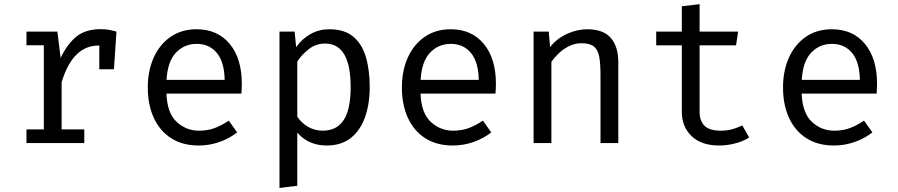

<svg xmlns="http://www.w3.org/2000/svg" viewBox="-20 -693 4348 930"><path d="M108.2 0V-66.2H192.3V-473.8H108.2V-540H257.9L273.8 -412.3Q305.1 -479 349.7 -515.4Q394.4 -551.8 467.7 -551.8Q490.3 -551.8 507.9 -548.5Q525.6 -545.1 544.1 -540L531.8 -357.4H461V-472.3Q459 -472.3 456.4 -472.3Q332.3 -472.3 278.5 -294.9V-66.2H388.2V0Z M786.2 -239.5Q789.7 -145.6 835.6 -102.8Q881.5 -60 944.1 -60Q985.6 -60 1019 -72.3Q1052.3 -84.6 1088.2 -108.7L1128.7 -51.8Q1091.3 -22.1 1042.6 -5.1Q993.8 11.8 943.1 11.8Q864.1 11.8 809 -23.6Q753.8 -59 724.9 -122.3Q695.9 -185.6 695.9 -269.2Q695.9 -351.3 724.9 -414.9Q753.8 -478.5 806.9 -514.9Q860 -551.3 931.8 -551.3Q1033.8 -551.3 1092.6 -480.5Q1151.3 -409.7 1151.3 -286.7Q1151.3 -272.8 1150.5 -260.5Q1149.7 -248.2 1149.2 -239.5ZM932.8 -480.5Q872.8 -480.5 832.3 -437.9Q791.8 -395.4 786.7 -306.2H1068.2Q1066.7 -392.8 1030.3 -436.7Q993.8 -480.5 932.8 -480.5Z M1575.4 -551.3Q1647.2 -551.3 1690 -516.4Q1732.8 -481.5 1751.8 -418.2Q1770.8 -354.9 1770.8 -270.3Q1770.8 -188.7 1747.9 -124.9Q1725.1 -61 1679 -24.6Q1632.8 11.8 1562.6 11.8Q1473.8 11.8 1420 -50.8V206.7L1333.8 217.4V-540H1407.2L1414.4 -464.6Q1444.1 -506.2 1485.1 -528.7Q1526.2 -551.3 1575.4 -551.3ZM1554.9 -482.1Q1510.3 -482.1 1475.9 -455.1Q1441.5 -428.2 1420 -395.4V-127.7Q1441 -96.4 1473.1 -78.2Q1505.1 -60 1543.6 -60Q1610.8 -60 1644.6 -111.3Q1678.5 -162.6 1678.5 -270.8Q1678.5 -482.1 1554.9 -482.1Z M2016.9 -239.5Q2020.5 -145.6 2066.4 -102.8Q2112.3 -60 2174.9 -60Q2216.4 -60 2249.7 -72.3Q2283.1 -84.6 2319 -108.7L2359.5 -51.8Q2322.1 -22.1 2273.3 -5.1Q2224.6 11.8 2173.8 11.8Q2094.9 11.8 2039.7 -23.6Q1984.6 -59 1955.6 -122.3Q1926.7 -185.6 1926.7 -269.2Q1926.7 -351.3 1955.6 -414.9Q1984.6 -478.5 2037.7 -514.9Q2090.8 -551.3 2162.6 -551.3Q2264.6 -551.3 2323.3 -480.5Q2382.1 -409.7 2382.1 -286.7Q2382.1 -272.8 2381.3 -260.5Q2380.5 -248.2 2380 -239.5ZM2163.6 -480.5Q2103.6 -480.5 2063.1 -437.9Q2022.6 -395.4 2017.4 -306.2H2299Q2297.4 -392.8 2261 -436.7Q2224.6 -480.5 2163.6 -480.5Z M2564.6 0V-540H2637.9L2644.6 -465.1Q2677.4 -506.7 2726.7 -529Q2775.9 -551.3 2823.1 -551.3Q2902.6 -551.3 2938.7 -509.2Q2974.9 -467.2 2974.9 -392.3V0H2888.7V-328.7Q2888.7 -384.1 2882.6 -417.9Q2876.4 -451.8 2856.7 -467.7Q2836.9 -483.6 2796.4 -483.6Q2764.6 -483.6 2736.7 -469.7Q2708.7 -455.9 2686.9 -435.1Q2665.1 -414.4 2650.8 -393.3V0Z M3608.7 -27.2Q3581 -8.7 3541.5 1.5Q3502.1 11.8 3464.1 11.8Q3376.9 11.8 3329.7 -33.8Q3282.6 -79.5 3282.6 -151.3V-473.3H3158.5V-540H3282.6V-662.6L3368.7 -672.8V-540H3555.4L3545.1 -473.3H3368.7V-152.3Q3368.7 -107.2 3392.6 -83.6Q3416.4 -60 3471.8 -60Q3502.1 -60 3527.7 -67.2Q3553.3 -74.4 3575.4 -85.6Z M3863.1 -239.5Q3866.7 -145.6 3912.6 -102.8Q3958.5 -60 4021 -60Q4062.6 -60 4095.9 -72.3Q4129.2 -84.6 4165.1 -108.7L4205.6 -51.8Q4168.2 -22.1 4119.5 -5.1Q4070.8 11.8 4020 11.8Q3941 11.8 3885.9 -23.6Q3830.8 -59 3801.8 -122.3Q3772.8 -185.6 3772.8 -269.2Q3772.8 -351.3 3801.8 -414.9Q3830.8 -478.5 3883.8 -514.9Q3936.9 -551.3 4008.7 -551.3Q4110.8 -551.3 4169.5 -480.5Q4228.2 -409.7 4228.2 -286.7Q4228.2 -272.8 4227.4 -260.5Q4226.7 -248.2 4226.2 -239.5ZM4009.7 -480.5Q3949.7 -480.5 3909.2 -437.9Q3868.7 -395.4 3863.6 -306.2H4145.1Q4143.6 -392.8 4107.2 -436.7Q4070.8 -480.5 4009.7 -480.5Z"/></svg>

Font: FiraCode Nerd Font
Style: Regular
Weight: 400
Designer: Carrois Corporate, Edenspiekermann AG, Nikita Prokopov
Foundry: Carrois Corporate, Edenspiekermann AG, Nikita Prokopov
Version: Version 6.002;Nerd Fonts 3.4.0